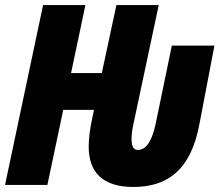

<svg xmlns="http://www.w3.org/2000/svg" viewBox="-25 -734 871 762"><path d="M504 8C642 8 732 -61 766 -239L826 -553H657L592 -239C576 -166 551 -139 522 -139C506 -139 497 -151 497 -183C497 -197 500 -222 504 -239L605 -714H437L379 -444H257L314 -714H146L-5 0H163L226 -298H348L341 -264C332 -223 327 -184 327 -152C327 -50 383 8 504 8Z"/></svg>

Font: Noto Sans UI Condensed Black
Style: Italic
Weight: 900
Width: 3
Italic angle: -192°
Designer: Monotype Design Team
Foundry: Monotype Imaging Inc.
Version: Version 1.901